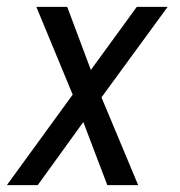

<svg xmlns="http://www.w3.org/2000/svg" viewBox="-30 -540 525 560"><path d="M-10 0 182 -264 76 -520H166L235 -336L369 -520H459L266 -256L373 0H283L213 -184L80 0Z"/></svg>

Font: Iosevka QP
Style: Italic
Weight: 400
Italic angle: -9°
Designer: Belleve Invis
Foundry: Belleve Invis
Version: Version 20.0.0; ttfautohint (v1.8.4)